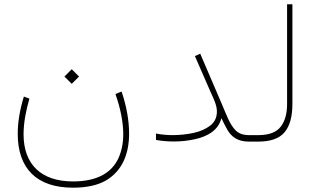

<svg xmlns="http://www.w3.org/2000/svg" viewBox="-20 -663 1478 899"><path d="M281.7 -304.7 315.9 -270.5 350.1 -304.7 315.9 -338.9ZM321.8 186.5C172.9 186.5 90.3 106.9 90.3 -34.2C90.3 -89.4 102.1 -147 117.7 -201.2L91.8 -210.9C73.7 -152.8 63 -92.3 63 -37.1C63 126.5 151.9 215.8 321.8 215.8C385.3 215.8 436.5 204.6 475.1 182.6C552.2 137.7 584.5 58.1 584.5 -37.6C584.5 -98.6 572.3 -166.5 549.3 -234.4L520.5 -222.7C543.5 -157.7 557.1 -92.3 557.1 -34.2C557.1 7.8 549.3 45.4 534.2 78.6C502.9 145 436.5 186.5 321.8 186.5Z M995.6 -141.1C995.6 -113.3 985.4 -91.3 964.8 -75.2C943.8 -59.1 917.5 -47.4 885.7 -40.5C854 -33.7 820.8 -30.3 787.1 -30.3C762.2 -30.3 736.8 -32.7 710.4 -37.6V-7.8C734.4 -3.4 761.2 -0.5 794.4 -0.5C827.1 -0.5 858.9 -3.9 890.6 -10.7C953.6 -23.9 1003.4 -54.7 1016.6 -109.9C1024.9 -91.8 1034.2 -74.2 1043.5 -57.1C1062.5 -23.4 1091.8 0 1145 0H1174.3V-30.3H1145C1119.1 -30.3 1098.6 -37.6 1084 -51.8C1054.7 -80.6 1039.1 -128.9 1017.1 -179.7L917.5 -411.6L892.6 -400.4L966.8 -230.5C981 -199.2 995.6 -169.9 995.6 -141.1Z M1154.8 0H1189C1247.1 0 1288.1 -14.6 1312.5 -43.9C1336.9 -72.8 1349.1 -117.2 1349.1 -176.3V-643.1H1324.2V-175.8C1324.2 -131.3 1314.5 -95.7 1294.4 -69.8C1274.4 -43.5 1239.3 -30.3 1189.5 -30.3H1154.8Z"/></svg>

Font: Vazirmatn Thin
Style: Regular
Weight: 100
Designer: Saber Rastikerdar
Foundry: Saber Rastikerdar
Version: Version 33.003